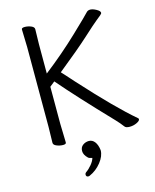

<svg xmlns="http://www.w3.org/2000/svg" viewBox="-134 -795 898 1109"><g transform="rotate(-15 315.0 -240.5)"><path d="M255 224Q241 224 241 210Q241 203 247 198Q266 185 282.5 165Q299 145 304 127Q302 126 292.5 124Q283 122 279 117Q257 96 257 73.5Q257 51 273 39Q289 27 309.5 27Q330 27 344 45Q358 63 362 96Q362 131 333 167.5Q304 204 263 222Q259 224 255 224ZM104 -17 106 -112V-589L103 -695Q103 -705 122 -705Q141 -705 159.5 -697.5Q178 -690 178 -677L176 -588V-412Q289 -500 384 -590.5Q479 -681 488.5 -692.5Q498 -704 513 -704Q528 -704 549 -692.5Q570 -681 570 -670Q570 -665 560.5 -657Q551 -649 531 -633Q511 -617 447.5 -559Q384 -501 256 -398Q257 -398 274.5 -378Q292 -358 322 -325Q509 -119 618 -27Q622 -24 622 -20Q622 -10 602 -0.5Q582 9 559 9Q536 9 529 -2Q512 -25 489 -49Q307 -239 206 -357L176 -333V-111L179 1Q179 11 160.5 11Q142 11 123 3.5Q104 -4 104 -17Z"/></g></svg>

Font: Moon Stars Kai T
Style: Regular
Weight: 400
Designer: GuiWonder
Version: Version 1.101